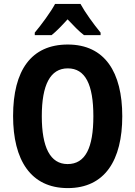

<svg xmlns="http://www.w3.org/2000/svg" viewBox="-20 -953 693 983"><path d="M392 -933H262C241 -893 191 -825 158 -786V-773H244C268 -792 295 -820 326 -854C357 -821 384 -793 410 -773H495V-786C458 -831 416 -889 392 -933ZM606 -358C606 -583 517 -725 327 -725C140 -725 47 -593 47 -359C47 -134 137 10 327 10C517 10 606 -133 606 -358ZM194 -358C194 -518 237 -603 327 -603C417 -603 458 -520 458 -358C458 -196 417 -113 326 -113C237 -113 194 -199 194 -358Z"/></svg>

Font: Noto Sans Hebrew Condensed
Style: Bold
Weight: 700
Width: 3
Designer: Monotype Design Team
Foundry: Monotype Imaging Inc.
Version: Version 2.004